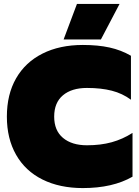

<svg xmlns="http://www.w3.org/2000/svg" viewBox="-20 -943 710 978"><path d="M372 -923H589L494 -742H304ZM15 -349Q15 -462 62 -544Q109 -626 196.5 -670Q284 -714 402 -714Q479 -714 538 -701Q597 -688 647 -659V-435Q604 -467 549.5 -481Q495 -495 423 -495Q345 -495 300.5 -457.5Q256 -420 256 -349Q256 -278 301 -240.5Q346 -203 423 -203Q493 -203 549 -218.5Q605 -234 655 -266V-43Q554 15 402 15Q284 15 196.5 -28.5Q109 -72 62 -154.5Q15 -237 15 -349Z"/></svg>

Font: Prompt Black
Style: Regular
Weight: 900
Designer: Katatrad Team
Foundry: CadsonDemak
Version: Version 1.000